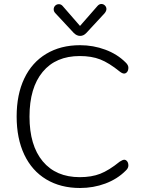

<svg xmlns="http://www.w3.org/2000/svg" viewBox="-20 -941 717 969"><path d="M383.8 -712.9Q450.7 -712.9 511.2 -690.4Q571.8 -668 613.8 -626Q627.9 -612.8 627.9 -599.4Q627.9 -585.9 621.6 -577.9Q615.2 -569.8 606.2 -569.8Q597.2 -569.8 584 -580.1Q529.8 -624 485.8 -641.1Q441.9 -658.2 382.8 -658.2Q261.7 -658.2 195.3 -578.1Q128.9 -498 128.9 -352.5Q128.9 -207 195.6 -127Q262.2 -46.9 382.8 -46.9Q441.9 -46.9 485.8 -64Q529.8 -81.1 584 -125Q599.1 -134.8 607.2 -134.8Q615.2 -134.8 621.6 -127Q627.9 -119.1 627.9 -105.5Q627.9 -91.8 613.8 -79.1Q571.8 -37.1 511.5 -14.6Q451.2 7.8 383.8 7.8Q286.1 7.8 213.6 -35.6Q141.1 -79.1 102.5 -160.6Q64 -242.2 64 -353Q64 -463.9 102.5 -544.9Q141.1 -626 213.6 -669.4Q286.1 -712.9 383.8 -712.9ZM295.9 -911.1 383.8 -810.1 472.2 -911.1Q481 -920.9 491.5 -920.9Q502 -920.9 509.5 -913.3Q517.1 -905.8 517.1 -895.5Q517.1 -885.3 507.8 -874L416 -774.9Q401.9 -759.8 384.5 -759.8Q367.2 -759.8 352.1 -774.9L259.8 -874Q251 -882.8 251 -893.8Q251 -904.8 258.5 -912.4Q266.1 -919.9 277.1 -919.9Q288.1 -919.9 295.9 -911.1Z"/></svg>

Font: Nunito-Light
Style: Regular
Weight: 300
Designer: Vernon Adams
Foundry: newtypography
Version: Version 3.000